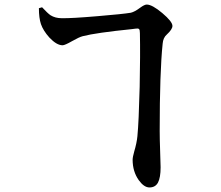

<svg xmlns="http://www.w3.org/2000/svg" viewBox="-20 -785 970 844"><path d="M637 39Q613 39 590 7Q563 -31 563 -83Q563 -94 570 -119Q581 -156 584 -186Q590 -247 594 -403Q597 -546 595 -639Q595 -654 591 -657.5Q587 -661 575 -659Q570 -659 560 -657Q402 -641 344 -626Q328 -622 296.5 -604Q265 -586 255 -586Q229 -586 197 -620Q170 -650 160 -679Q151 -706 151 -749L165 -753Q189 -727 202 -718Q223 -705 251 -705Q293 -704 410 -714Q519 -723 555 -729Q572 -733 596 -751Q615 -765 625 -765Q649 -765 693.5 -727.5Q738 -690 738 -671Q738 -656 713 -633Q697 -619 695 -593Q682 -469 682 -209Q682 -176 684 -118Q686 -71 686 -50Q686 -4 674.5 17.5Q663 39 637 39Z"/></svg>

Font: GenRyuMin TW B
Style: Regular
Weight: 700
Version: Version 1.501;PS 1;hotconv 16.6.51;makeotf.lib2.5.65220